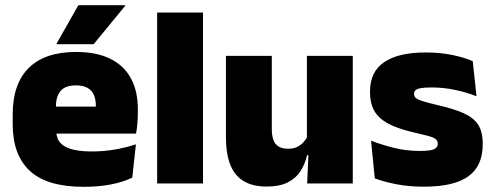

<svg xmlns="http://www.w3.org/2000/svg" viewBox="-20 -708 1902 741"><path d="M303 13Q161.5 13 95.2 -48.5Q29 -110 29 -228.5V-267Q29 -384.5 91.2 -446Q153.5 -507.5 273 -507.5Q352.5 -507.5 405.5 -481.2Q458.5 -455 485.2 -405.8Q512 -356.5 512 -287V-271.5Q512 -251.5 510.2 -230.8Q508.5 -210 505 -192.5H346.5Q348.5 -223 349.2 -250Q350 -277 350 -298.5Q350 -324.5 342 -342.2Q334 -360 317 -369.2Q300 -378.5 273 -378.5Q232.5 -378.5 214.2 -357.5Q196 -336.5 196 -298V-253.5L197 -234.5V-203.5Q197 -188 202.5 -173.5Q208 -159 222.8 -147.8Q237.5 -136.5 264.8 -130Q292 -123.5 335.5 -123.5Q380 -123.5 422.5 -130.8Q465 -138 504.5 -151L490.5 -22.5Q456 -5.5 408.2 3.8Q360.5 13 303 13ZM469.5 -192.5H122.5V-296.5H469.5ZM198 -539 282.5 -688H463.5V-686L341.5 -537.5H198Z M763.5 0H586.5V-659.5H763.5Z M852 -492.5H1029V-209.5Q1029 -186 1034.8 -169Q1040.5 -152 1054.5 -143Q1068.5 -134 1092.5 -134Q1111.5 -134 1125.8 -140.5Q1140 -147 1150.2 -158Q1160.5 -169 1166.5 -182L1193.5 -109H1165Q1157.5 -75 1139.8 -47.5Q1122 -20 1090.5 -4Q1059 12 1009 12Q955.5 12 920.5 -9Q885.5 -30 868.8 -72.2Q852 -114.5 852 -179ZM1164.5 -492.5H1341.5V0H1165.5L1171 -126.5L1164.5 -144.5Z M1616 12.5Q1557.5 12.5 1509.5 3Q1461.5 -6.5 1426.5 -19.5L1412 -165Q1451 -150 1498.8 -137.8Q1546.5 -125.5 1600.5 -125.5Q1640 -125.5 1654.8 -132Q1669.5 -138.5 1669.5 -153V-154Q1669.5 -165 1661 -171.5Q1652.5 -178 1631.2 -183.8Q1610 -189.5 1572.5 -198Q1511 -212.5 1475 -232.8Q1439 -253 1423.5 -282Q1408 -311 1408 -351V-355Q1408 -431 1462.8 -468.2Q1517.5 -505.5 1622.5 -505.5Q1679 -505.5 1725.8 -495.8Q1772.5 -486 1804.5 -472L1819 -336.5Q1782.5 -351 1737.5 -360.8Q1692.5 -370.5 1645.5 -370.5Q1618.5 -370.5 1603.8 -367.8Q1589 -365 1583.5 -359.5Q1578 -354 1578 -346V-345Q1578 -336 1585 -329.8Q1592 -323.5 1611.5 -317.5Q1631 -311.5 1668.5 -302.5Q1730 -288.5 1768.5 -271.5Q1807 -254.5 1825 -227.2Q1843 -200 1843 -153.5V-150.5Q1843 -67.5 1787.5 -27.5Q1732 12.5 1616 12.5Z"/></svg>

Font: Anek Devanagari Medium ExtraBold
Style: Regular
Weight: 800
Version: Version 1.003